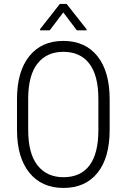

<svg xmlns="http://www.w3.org/2000/svg" viewBox="-20 -924 630 954"><path d="M410.6 -778.3V-773.4H361.8L294.4 -862.3L227.1 -773.4H179.2V-779.3L277.3 -904.3H311ZM524.9 -278.3Q524.9 -140.6 464.6 -65.4Q404.3 9.8 295.4 9.8Q187.5 9.8 126.2 -65.4Q64.9 -140.6 64.5 -276.9V-431.6Q64.5 -568.8 125.5 -644.8Q186.5 -720.7 294.4 -720.7Q403.8 -720.7 464.4 -644.5Q524.9 -568.4 524.9 -430.2ZM468.8 -432.6Q468.8 -549.3 423.8 -607.9Q378.9 -666.5 294.4 -666.5Q212.9 -666.5 167 -609.1Q121.1 -551.8 120.1 -437.5V-278.3Q120.1 -161.1 166.5 -102.3Q212.9 -43.5 295.4 -43.5Q380.4 -43.5 424.6 -102.1Q468.8 -160.6 468.8 -278.3Z"/></svg>

Font: TypoPRO Roboto
Style: Regular
Weight: 300
Designer: Google
Version: Version 2.136; 2016